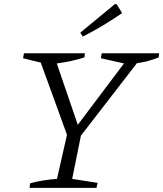

<svg xmlns="http://www.w3.org/2000/svg" viewBox="-20 -903 785 923"><path d="M122 0 125 -22Q190 -39 254 -43L302 -255L176 -602L91 -623L95 -647H388L386 -627Q323 -607 253 -598L354 -303L576 -598L465 -623L469 -647H745L743 -627Q694 -607 638 -599L369 -251L327 -43L449 -24L444 0ZM378 -727 366 -746 532 -883H541L567 -840Q522 -809 475.5 -781Q429 -753 378 -727Z"/></svg>

Font: Piazzolla SC Light
Style: Italic
Weight: 300
Italic angle: -11.3°
Designer: Juan Pablo del Peral
Foundry: Huerta Tipografica
Version: Version 1.330